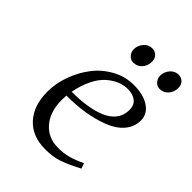

<svg xmlns="http://www.w3.org/2000/svg" viewBox="-183 -712 814 814"><g transform="rotate(45 223.5 -305.0)"><path d="M64.9 -172.9Q64.9 -222.2 82.8 -271.7Q100.6 -321.3 131.3 -361.6Q162.1 -401.9 207.8 -427Q253.4 -452.1 304.2 -452.1Q363.3 -452.1 397.7 -428.5Q432.1 -404.8 432.1 -367.2Q432.1 -328.1 406.7 -298.3Q381.3 -268.6 337.9 -251.5Q294.4 -234.4 243.2 -226.1Q191.9 -217.8 133.8 -217.8Q132.8 -205.6 132.8 -191.9Q132.8 -120.1 169.2 -78.1Q205.6 -36.1 265.1 -36.1Q299.8 -36.1 327.6 -43.9Q355.5 -51.8 389.2 -67.9L397.9 -43.9Q343.8 -15.6 310.1 -4.4Q276.4 6.8 231 6.8Q152.8 6.8 108.9 -41.7Q64.9 -90.3 64.9 -172.9ZM138.2 -245.1Q188 -245.1 228.3 -251.5Q268.6 -257.8 300 -271.5Q331.5 -285.2 348.9 -308.6Q366.2 -332 366.2 -363.8Q366.2 -393.1 347.4 -407.5Q328.6 -421.9 298.8 -421.9Q274.9 -421.9 251.5 -412.4Q228 -402.8 205.3 -383.1Q182.6 -363.3 164.8 -327.6Q147 -292 138.2 -245.1ZM196.8 -558.1Q196.8 -581.5 212.2 -599.4Q227.5 -617.2 250 -617.2Q266.1 -617.2 277.6 -606.2Q289.1 -595.2 289.1 -576.2Q289.1 -551.3 273.9 -534.2Q258.8 -517.1 234.9 -517.1Q218.8 -517.1 207.8 -529.8Q196.8 -542.5 196.8 -558.1ZM355 -558.1Q355 -581.5 370.4 -599.4Q385.7 -617.2 408.2 -617.2Q424.3 -617.2 435.5 -606.2Q446.8 -595.2 446.8 -576.2Q446.8 -551.3 431.6 -534.2Q416.5 -517.1 393.1 -517.1Q377 -517.1 366 -529.8Q355 -542.5 355 -558.1Z"/></g></svg>

Font: Dehuti Alt
Style: Italic
Weight: 400
Version: Version 1.2